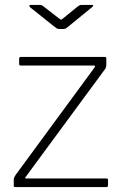

<svg xmlns="http://www.w3.org/2000/svg" viewBox="-20 -762 498 782"><path d="M42 0Q38 0 37 -1.5Q36 -3 36 -7V-30Q36 -35 38 -39.5Q40 -44 44 -50L365 -487Q371 -495 362 -495H65Q61 -495 59.5 -496.5Q58 -498 58 -502V-523Q58 -530 64 -530H408Q413 -530 413 -524V-499Q413 -493 411.5 -488Q410 -483 406 -478L85 -42Q79 -35 87 -35H414Q420 -35 420 -29V-8Q420 -4 418.5 -2Q417 0 412 0H42ZM297 -736Q301 -739 304.5 -740.5Q308 -742 312 -742H353Q366 -742 354 -732L256 -652Q253 -650 249.5 -647Q246 -644 240 -644H222Q215 -644 211 -646.5Q207 -649 202 -653L103 -732Q99 -736 99.5 -739Q100 -742 105 -742H142Q147 -742 149.5 -741Q152 -740 157 -736L219 -688Q227 -682 229 -682Q231 -682 238 -688Z"/></svg>

Font: Libre Franklin Thin
Style: Regular
Weight: 100
Designer: Pablo Impallari, Rodrigo Fuenzalida, Nhung Nguyen
Foundry: Impallari Type
Version: Version 3.000